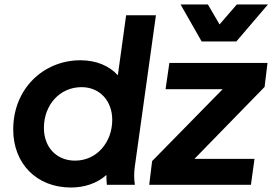

<svg xmlns="http://www.w3.org/2000/svg" viewBox="-20 -825 1216 857"><path d="M297 12C357 12 414 -7 455 -44C455 -30 455 -16 457 0H582C578 -28 578 -49 581 -76L676 -757H543L506 -489C468 -531 410 -556 339 -556C175 -556 39 -430 39 -247C39 -95 143 12 297 12ZM176 -254C176 -356 246 -436 344 -436C426 -436 481 -374 481 -290C481 -190 412 -108 315 -108C232 -108 176 -168 176 -254ZM646 0H1100L1116 -116H848L1161 -437L1174 -544H736L719 -427H974L659 -106ZM786 -805 880 -640H1035L1176 -805H1037L960 -716L908 -805Z"/></svg>

Font: Mluvka Bold
Style: Italic
Weight: 700
Italic angle: -8°
Designer: Modified by Jiří Krblich, Original typeface by Gumpita Rahayu
Foundry: Gumpita Rahayu & Jiří Krblich
Version: Version 2.000;Glyphs 3.1.1 (3134)